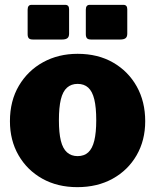

<svg xmlns="http://www.w3.org/2000/svg" viewBox="-20 -762 640 792"><path d="M299 10Q217 10 154.5 -25Q92 -60 56.5 -121.5Q21 -183 21 -262Q21 -346 58 -408.5Q95 -471 158 -505.5Q221 -540 300 -540Q384 -540 446.5 -504Q509 -468 544 -405.5Q579 -343 579 -262Q579 -183 543.5 -121.5Q508 -60 445 -25Q382 10 299 10ZM300 -118Q327 -118 344 -133.5Q361 -149 369 -182Q377 -215 377 -266Q377 -319 369 -352Q361 -385 344 -400.5Q327 -416 300 -416Q274 -416 256.5 -400.5Q239 -385 231 -352Q223 -319 223 -266Q223 -214 231 -181.5Q239 -149 256.5 -133.5Q274 -118 300 -118ZM265 -724V-623Q265 -610 258 -604.5Q251 -599 236 -599H116Q103 -599 98.5 -604.5Q94 -610 94 -621V-722Q94 -742 110 -742H249Q265 -742 265 -724ZM505 -724V-623Q505 -610 498 -604.5Q491 -599 476 -599H356Q343 -599 338.5 -604.5Q334 -610 334 -621V-722Q334 -742 350 -742H489Q505 -742 505 -724Z"/></svg>

Font: Libre Franklin Thin Black
Style: Regular
Weight: 900
Version: Version 3.000